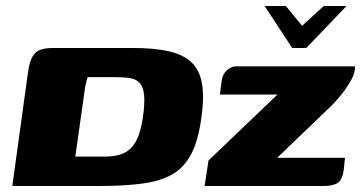

<svg xmlns="http://www.w3.org/2000/svg" viewBox="-20 -620 1203 640"><path d="M862 -600H933L987 -534L1059 -600H1135L1001 -460H954ZM309 0Q268 0 229.5 0Q191 0 155 0Q119 0 85.5 0Q52 0 21 0L74 -384Q80 -424 96 -442Q112 -460 156 -460Q186 -460 218 -460Q250 -460 284 -460Q318 -460 353.5 -460Q389 -460 425 -460Q497 -460 545 -448.5Q593 -437 619.5 -411Q646 -385 653.5 -340Q661 -295 651 -226Q641 -153 618.5 -108.5Q596 -64 557 -40.5Q518 -17 457.5 -8.5Q397 0 309 0ZM328 -98Q360 -98 382.5 -105.5Q405 -113 419.5 -129.5Q434 -146 442.5 -170Q451 -194 456 -227Q463 -274 460.5 -301.5Q458 -329 446.5 -342.5Q435 -356 413.5 -359.5Q392 -363 359 -363Q350 -363 339 -363Q328 -363 316 -363Q304 -363 292.5 -363Q281 -363 272 -363Q270 -356 268 -348.5Q266 -341 264 -331L231 -98Q242 -98 254 -98Q266 -98 279 -98Q292 -98 305 -98Q318 -98 328 -98ZM904 -94H1130L1126 -55Q1122 -22 1106.5 -11Q1091 0 1058 0H662L675 -85L905 -305H713L719 -351Q722 -373 736.5 -386Q751 -399 768 -399H1163Q1165 -380 1151.5 -355Q1138 -330 1118.5 -305.5Q1099 -281 1081 -264Z"/></svg>

Font: Genos Thin ExtraBold
Style: Italic
Weight: 800
Italic angle: -8°
Version: Version 1.010